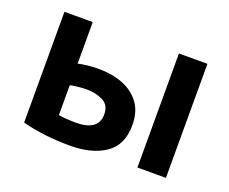

<svg xmlns="http://www.w3.org/2000/svg" viewBox="-93 -671 990 829"><g transform="rotate(20 402.0 -256.5)"><path d="M295 11Q232 11 178 4.5Q124 -2 74 -15V-524H204V-333Q219 -337 244 -340Q269 -343 300 -343Q359 -343 408.5 -324Q458 -305 487.5 -265.5Q517 -226 517 -164Q517 -72 455 -30.5Q393 11 295 11ZM600 0V-524H731V0ZM287 -91Q333 -91 360 -109Q387 -127 387 -167Q387 -209 354.5 -225.5Q322 -242 278 -242Q259 -242 238 -239.5Q217 -237 204 -234V-97Q216 -94 239 -92.5Q262 -91 287 -91Z"/></g></svg>

Font: Ubuntu Sans
Style: Bold
Weight: 700
Designer: Dalton Maag Ltd
Foundry: Dalton Maag Ltd
Version: Version 1.006; ttfautohint (v1.8.4.7-5d5b)